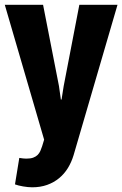

<svg xmlns="http://www.w3.org/2000/svg" viewBox="-20 -568 510 801"><path d="M226.1 -208.5Q226.1 -208.5 227.3 -199.7Q228.5 -190.9 230 -180.7Q231.4 -170.4 232.7 -161.9Q233.9 -153.3 233.9 -152.8H236.8L245.6 -208.5L311 -547.9H470.2L287.1 79.1Q278.3 108.4 263.2 133.1Q248 157.7 226.3 175.5Q204.6 193.4 176.5 203.4Q148.4 213.4 114.3 213.4Q106 213.4 95.9 212.4Q85.9 211.4 76.2 209.7Q66.4 208 57.6 205.8Q48.8 203.6 42.5 201.2L60.5 90.8Q68.4 92.3 76.4 93Q84.5 93.8 89.8 93.8Q107.4 93.8 118.7 89.6Q129.9 85.4 137 78.4Q144 71.3 148.2 62Q152.3 52.7 155.8 42L164.1 14.6L0 -547.9H159.7Z"/></svg>

Font: Ufes Sans ExtraBold
Style: Regular
Weight: 800
Designer: Ricardo Esteves & Filipe Motta
Foundry: ProDesignUfes - Ricardo Esteves, Filipe Motta (This is a derivative work, based on Roboto family, by Christian Robertson
Version: Version 2.0